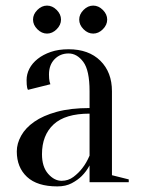

<svg xmlns="http://www.w3.org/2000/svg" viewBox="-20 -651 505 686"><path d="M40 0ZM300 -245Q213 -245 171.5 -206.5Q130 -168 130 -100Q130 -55 152 -30Q174 -5 200 -5Q224 -5 242.5 -19Q261 -33 274 -50Q289 -69 300 -95ZM225 -460Q195 -460 175 -439.5Q155 -419 155 -385Q155 -377 155.5 -371Q156 -365 157 -360Q158 -355 160 -350L80 -330Q78 -333 77 -338Q76 -343 75.5 -349Q75 -355 75 -365Q75 -386 85 -405.5Q95 -425 114.5 -440.5Q134 -456 161.5 -465.5Q189 -475 225 -475Q297 -475 338.5 -434Q380 -393 380 -325V-25L440 -10V0H300V-60Q289 -39 272 -22Q258 -8 236.5 3.5Q215 15 185 15Q113 15 76.5 -19Q40 -53 40 -110Q40 -138 55.5 -166Q71 -194 102.5 -216Q134 -238 183 -251.5Q232 -265 300 -265V-325Q300 -400 277.5 -430Q255 -460 225 -460ZM198 -581Q198 -562 182.5 -546.5Q167 -531 148 -531Q129 -531 113.5 -546.5Q98 -562 98 -581Q98 -600 113.5 -615.5Q129 -631 148 -631Q167 -631 182.5 -615.5Q198 -600 198 -581ZM363 -581Q363 -562 347.5 -546.5Q332 -531 313 -531Q294 -531 278.5 -546.5Q263 -562 263 -581Q263 -600 278.5 -615.5Q294 -631 313 -631Q332 -631 347.5 -615.5Q363 -600 363 -581Z"/></svg>

Font: Oranienbaum
Style: Regular
Weight: 400
Designer: Oleg Pospelov and Jovanny Lemonad
Foundry: Oleg Pospelov and jovanny Lemonad
Version: Version 1.001; ttfautohint (v0.91) -l 8 -r 50 -G 200 -x 0 -w